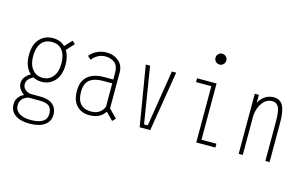

<svg xmlns="http://www.w3.org/2000/svg" viewBox="-108 -1043 2467 1543"><g transform="rotate(15 1125.0 -271.0)"><path d="M249 -32Q315.5 -32 351.8 -2Q388 28 388 82Q388 138.5 343.2 169.8Q298.5 201 220 201Q141.5 201 98.8 169.8Q56 138.5 56 83Q56 19.5 119 -10.5Q97 -24 81.5 -46.8Q66 -69.5 66 -96Q66 -125 84.2 -147.8Q102.5 -170.5 128.5 -184.5Q73 -233.5 73 -331Q73 -419 116 -465.5Q159 -512 226 -512Q287.5 -512 327.5 -473.5L383 -533L407 -510L349 -447Q378 -400.5 378 -331Q378 -243 334.5 -196Q291 -149 226 -149Q187.5 -149 155.5 -166Q132 -155 116.5 -137.5Q101 -120 101 -98Q101 -67 124.2 -49.5Q147.5 -32 175 -32ZM226 -182Q278.5 -182 310.8 -221.8Q343 -261.5 343 -331Q343 -401.5 312.8 -440.8Q282.5 -480 226 -480Q169 -480 138.5 -440.8Q108 -401.5 108 -331Q108 -261.5 140.2 -221.8Q172.5 -182 226 -182ZM90 83Q90 123 123.8 146.5Q157.5 170 220 170Q354 170 354 84Q354 41.5 331.2 21.2Q308.5 1 247 1H156.5Q90 23 90 83Z M856 8 796 -53Q755.5 11 665 11Q600.5 11 560.2 -30.8Q520 -72.5 520 -153Q520 -234.5 567.8 -275.2Q615.5 -316 703 -316H779V-373Q779 -428.5 748.8 -453.8Q718.5 -479 670 -479Q636.5 -479 607 -462Q577.5 -445 562 -422L534 -447Q554.5 -475 591.8 -493.5Q629 -512 676 -512Q731 -512 772.5 -478.2Q814 -444.5 814 -381V-85L881 -17ZM674 -21Q714 -21 741.8 -41.2Q769.5 -61.5 779 -91.5V-284H704Q630.5 -284 592.2 -254Q554 -224 554 -153Q554 -21 674 -21Z M1217 -500H1253L1171 0H1083L1000 -500H1036L1111 -32H1142Z M1604 -666Q1591 -653 1572 -653Q1553 -653 1540 -666Q1527 -679 1527 -698Q1527 -717 1540 -730Q1553 -743 1572 -743Q1591 -743 1604 -730Q1617 -717 1617 -698Q1617 -679 1604 -666ZM1589 -32H1713V0H1554V-468H1427V-500H1589Z M1907 0V-500H1941V-434.5Q1985 -512 2064 -512Q2088.5 -512 2106.2 -502.8Q2124 -493.5 2135 -477.5Q2146 -461.5 2152.5 -436.5Q2159 -411.5 2161.5 -384.5Q2164 -357.5 2164 -322V0H2129V-321Q2129 -350.5 2128 -370.5Q2127 -390.5 2123 -412.8Q2119 -435 2111.8 -448.2Q2104.5 -461.5 2091.5 -470.2Q2078.5 -479 2060 -479Q2012.5 -479 1979.8 -437Q1947 -395 1941 -328.5V0Z"/></g></svg>

Font: League Mono Condensed Thin
Style: Regular
Weight: 100
Width: 1
Designer: Tyler Finck
Foundry: The League of Moveable Type / Tyler Finck
Version: Version 2.210